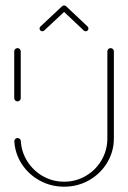

<svg xmlns="http://www.w3.org/2000/svg" viewBox="-20 -696 474 710"><path d="M44.8 -321.1Q39.6 -321.1 36.1 -324.6Q32.6 -328.1 32.6 -333V-506.3Q32.6 -511.1 36.1 -514.6Q39.6 -518.1 44.8 -518.1Q49.6 -518.1 53.1 -514.6Q56.7 -511.1 56.7 -506.3V-333Q56.7 -328.1 53.1 -324.6Q49.6 -321.1 44.8 -321.1ZM389.3 -518.1Q394.1 -518.1 397.6 -514.6Q401.1 -511.1 401.1 -506.3V-184.4Q401.1 -135.9 376.5 -94.8Q351.9 -53.7 309.6 -29.6Q267.4 -5.6 217 -5.6Q168.5 -5.6 127.4 -28Q86.3 -50.4 61.1 -88.7Q35.9 -127 33 -173Q32.6 -177.8 36.1 -181.7Q39.6 -185.6 44.8 -185.6Q49.6 -185.6 53.1 -182.4Q56.7 -179.3 57 -174.4Q59.6 -133 81.7 -98.5Q103.7 -64.1 139.4 -44.1Q175.2 -24.1 217 -24.1Q260.7 -24.1 297.4 -45.6Q334.1 -67 355.6 -103.9Q377 -140.7 377 -184.4V-506.3Q377 -511.1 380.6 -514.6Q384.1 -518.1 389.3 -518.1ZM217 -675.9Q221.1 -675.9 224.1 -673Q227 -670 227 -665.9Q227 -661.5 224.1 -658.5L143.3 -583Q140.7 -580.4 136.3 -580.4Q132.2 -580.4 129.3 -583.3Q126.3 -586.3 126.3 -590.4Q126.3 -594.8 129.3 -597.8L210 -673.3Q212.6 -675.9 217 -675.9ZM224.4 -673 304.1 -597.8Q307 -594.8 307 -590.4Q307 -586.3 304.1 -583.3Q301.1 -580.4 297 -580.4Q292.6 -580.4 290 -583L210.4 -658.1Z"/></svg>

Font: 26F Galaxy Sans Thin
Style: Regular
Weight: 100
Designer: C₂₉H₂₅N₃O₅
Version: Version 1.100